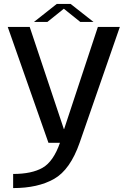

<svg xmlns="http://www.w3.org/2000/svg" viewBox="-20 -728 663 979"><path d="M227 0H386L591 -590.5H479L307 -70H305.5L131.5 -590.5H19.5ZM47 231Q173.5 231 255.8 184.2Q338 137.5 386 0L286 -0.5Q252.5 95.5 197.5 127.2Q142.5 159 47 159ZM153 -616H221.5L305.5 -683.5L389.5 -616H457L340 -708H269.5Z"/></svg>

Font: Anybody SemiExpanded
Style: Regular
Weight: 400
Width: 6
Designer: Tyler Finck
Foundry: Etcetera Type Company
Version: Version 1.113;gftools[0.9.25]